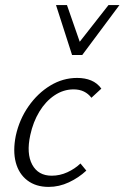

<svg xmlns="http://www.w3.org/2000/svg" viewBox="-20 -726 489 754"><path d="M171 8Q121 8 87.5 -17.5Q54 -43 42 -88Q30 -133 42 -193Q56 -257 92 -308.5Q128 -360 177.5 -390Q227 -420 283 -420Q314 -420 338 -410Q362 -400 378 -378L339 -342Q327 -358 309.5 -366.5Q292 -375 269 -375Q229 -375 194 -351.5Q159 -328 134.5 -287.5Q110 -247 99 -196Q83 -123 106.5 -79.5Q130 -36 183 -36Q215 -36 244.5 -49.5Q274 -63 296 -84L319 -56Q289 -28 250.5 -10Q212 8 171 8ZM263 -510 279 -544 406 -706H449L303 -510ZM263 -510 200 -706H243L299 -545L303 -510Z"/></svg>

Font: Ysabeau Office Light
Style: Italic
Weight: 300
Italic angle: -12°
Designer: Christian Thalmann (Catharsis Fonts)
Version: Version 2.001;gftools[0.9.30]; featfreeze: tnum,lnum,ss02